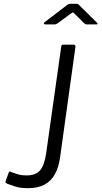

<svg xmlns="http://www.w3.org/2000/svg" viewBox="-20 -976 532 1006"><path d="M295 -153Q288 -101 268 -64Q248 -27 213 -8.5Q178 10 126 10Q84 10 56 0Q28 -10 19 -13Q12 -16 10 -19Q8 -22 9 -26L26 -72Q27 -76 30 -77Q33 -78 40 -74Q52 -70 71.5 -63.5Q91 -57 119 -57Q168 -57 190.5 -84Q213 -111 222 -174L301 -733Q302 -739 304 -740.5Q306 -742 310 -742H367Q377 -742 375 -728L295 -153ZM419 -856 370 -905Q363 -912 361 -911Q359 -910 350 -904L282 -854Q276 -850 273 -849Q270 -848 264 -848H217Q211 -848 210 -852Q209 -856 214 -860L328 -947Q333 -952 338 -954Q343 -956 351 -956H382Q389 -956 392 -952Q395 -948 399 -945L487 -858Q492 -853 491.5 -850.5Q491 -848 484 -848H434Q430 -848 426.5 -850.5Q423 -853 419 -856Z"/></svg>

Font: Libre Franklin Light
Style: Italic
Weight: 300
Italic angle: -8°
Designer: Pablo Impallari, Rodrigo Fuenzalida, Nhung Nguyen
Foundry: Impallari Type
Version: Version 3.000